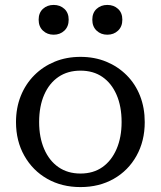

<svg xmlns="http://www.w3.org/2000/svg" viewBox="-20 -750 653 780"><path d="M568 -254Q568 -177 534.5 -117Q501 -57 442 -23.5Q383 10 307 10Q231 10 172 -23.5Q113 -57 79 -117Q45 -177 45 -254Q45 -312 64.5 -360.5Q84 -409 119.5 -444.5Q155 -480 202.5 -499.5Q250 -519 307 -519Q364 -519 411.5 -499.5Q459 -480 494.5 -444.5Q530 -409 549 -360.5Q568 -312 568 -254ZM139 -254Q139 -192 159.5 -144.5Q180 -97 217.5 -71Q255 -45 307 -45Q359 -45 396 -71Q433 -97 453.5 -144.5Q474 -192 474 -254Q474 -318 453.5 -365Q433 -412 396 -437.5Q359 -463 307 -463Q255 -463 217.5 -437.5Q180 -412 159.5 -365Q139 -318 139 -254ZM259 -670Q259 -642 241.5 -625.5Q224 -609 198 -609Q172 -609 154.5 -625.5Q137 -642 137 -670Q137 -698 154.5 -714Q172 -730 198 -730Q224 -730 241.5 -714Q259 -698 259 -670ZM477 -670Q477 -642 459.5 -625.5Q442 -609 416 -609Q390 -609 372.5 -625.5Q355 -642 355 -670Q355 -698 372.5 -714Q390 -730 416 -730Q442 -730 459.5 -714Q477 -698 477 -670Z"/></svg>

Font: Roboto Serif 28pt
Style: Regular
Weight: 400
Designer: Greg Gazdowicz
Foundry: Commercial Type
Version: Version 1.008